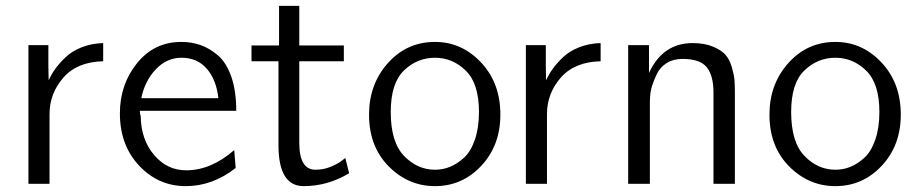

<svg xmlns="http://www.w3.org/2000/svg" viewBox="-20 -627 3134 655"><path d="M77 0V-473H145V-400Q145 -392 145.5 -376.5Q146 -361 146 -353Q155 -373 168.5 -392Q182 -411 204 -432Q226 -453 259.5 -466Q293 -479 332 -480V-418Q243 -416 196 -362Q149 -308 149 -238V0Z M389 -240Q389 -339 447.5 -411.5Q506 -484 599 -484Q633 -484 663.5 -473.5Q694 -463 723 -438.5Q752 -414 769 -365.5Q786 -317 786 -249H457Q457 -238 460 -231Q461 -151 505.5 -98.5Q550 -46 615 -46Q700 -46 779 -115L784 -54Q705 8 614 8Q520 8 454.5 -62Q389 -132 389 -240ZM462 -292H725Q718 -355 685.5 -392.5Q653 -430 599 -430Q549 -430 511.5 -390.5Q474 -351 462 -292Z M838 -418V-472H932V-607H1001V-472H1153V-418H1001V-140Q1001 -48 1056 -48Q1084 -48 1108 -58Q1132 -68 1145 -78L1158 -88L1171 -36Q1098 8 1016 8Q930 8 930 -132V-418Z M1239 -236Q1239 -340 1303.5 -412Q1368 -484 1464 -484Q1555 -484 1621 -414Q1687 -344 1687 -236Q1687 -131 1622 -61.5Q1557 8 1464 8Q1373 8 1306 -59.5Q1239 -127 1239 -236ZM1313 -245Q1313 -142 1358.5 -95Q1404 -48 1464 -48Q1491 -48 1515.5 -58Q1540 -68 1563 -89Q1586 -110 1600 -150.5Q1614 -191 1614 -245Q1614 -342 1569 -386Q1524 -430 1464 -430Q1403 -430 1358 -386.5Q1313 -343 1313 -245Z M1774 0V-473H1842V-400Q1842 -392 1842.5 -376.5Q1843 -361 1843 -353Q1852 -373 1865.5 -392Q1879 -411 1901 -432Q1923 -453 1956.5 -466Q1990 -479 2029 -480V-418Q1940 -416 1893 -362Q1846 -308 1846 -238V0Z M2123 0V-473H2194V-378Q2241 -480 2343 -480Q2383 -480 2412 -468Q2441 -456 2455 -440Q2469 -424 2476.5 -398Q2484 -372 2485.5 -355.5Q2487 -339 2487 -315V-314V0H2414V-312Q2414 -368 2391.5 -397Q2369 -426 2308 -426Q2277 -426 2254.5 -412Q2232 -398 2221 -375Q2210 -352 2204.5 -334Q2199 -316 2198 -299Q2197 -294 2197 -265V0Z M2605 -236Q2605 -340 2669.5 -412Q2734 -484 2830 -484Q2921 -484 2987 -414Q3053 -344 3053 -236Q3053 -131 2988 -61.5Q2923 8 2830 8Q2739 8 2672 -59.5Q2605 -127 2605 -236ZM2679 -245Q2679 -142 2724.5 -95Q2770 -48 2830 -48Q2857 -48 2881.5 -58Q2906 -68 2929 -89Q2952 -110 2966 -150.5Q2980 -191 2980 -245Q2980 -342 2935 -386Q2890 -430 2830 -430Q2769 -430 2724 -386.5Q2679 -343 2679 -245Z"/></svg>

Font: Coval
Style: ExtraLight
Weight: 250
Foundry: Context Ltd
Version: Version 001.000